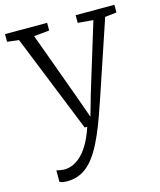

<svg xmlns="http://www.w3.org/2000/svg" viewBox="-118 -631 808 968"><g transform="rotate(-15 286.0 -147.0)"><path d="M73.2 184.1V244.1C78.6 248.5 98.6 251.5 111.8 251.5C127.4 251.5 141.1 250 154.3 246.6C235.4 226.6 284.7 146.5 335.9 15.6C351.1 -23.4 383.8 -117.2 511.2 -499.5L571.8 -506.3V-546.4H369.6V-506.3L449.7 -499.5L342.3 -148.9L309.1 -32.7L264.6 -157.2L140.1 -498.5L220.7 -506.3V-546.4H1V-506.3L61.5 -499L267.1 12.2H280.3C232.9 159.2 159.7 191.4 112.3 190.4C100.6 189.9 84 187.5 73.2 184.1Z"/></g></svg>

Font: Merriweather
Style: Light
Weight: 250
Designer: Eben Sorkin ( eben@eyebytes.com )
Foundry: Sorkin Type Co.
Version: Version 1.003